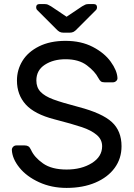

<svg xmlns="http://www.w3.org/2000/svg" viewBox="-20 -910 658 940"><path d="M533 -507H492Q480 -507 474 -511.5Q468 -516 461 -529Q445 -560 405.5 -590Q366 -620 301 -620Q241 -620 199.5 -593Q158 -566 158 -516Q158 -482 178.5 -460.5Q199 -439 240.5 -423.5Q282 -408 366 -386Q480 -356 527.5 -312.5Q575 -269 575 -194Q575 -134 541.5 -88Q508 -42 447 -16Q386 10 306 10Q232 10 171 -18Q110 -46 75 -89.5Q40 -133 38 -176Q38 -185 44.5 -191.5Q51 -198 60 -198H101Q112 -198 119 -193.5Q126 -189 132 -176Q148 -140 190.5 -110Q233 -80 306 -80Q379 -80 429.5 -111.5Q480 -143 480 -194Q480 -227 453.5 -249.5Q427 -272 381 -287.5Q335 -303 246 -326Q149 -351 106 -398.5Q63 -446 63 -516Q63 -568 90 -612Q117 -656 171 -683Q225 -710 301 -710Q377 -710 434 -680.5Q491 -651 522 -608Q553 -565 555 -529Q556 -520 549 -513.5Q542 -507 533 -507ZM254 -769 162 -861Q157 -866 157 -874Q157 -890 173 -890H199Q208 -890 214 -887.5Q220 -885 230 -879L306 -828L382 -879Q392 -885 398 -887.5Q404 -890 413 -890H439Q455 -890 455 -874Q455 -866 450 -861L358 -769Q348 -758 340 -754Q332 -750 321 -750H291Q280 -750 272 -754Q264 -758 254 -769Z"/></svg>

Font: Contemporary
Style: Regular
Weight: 400
Designer: Victor Tran
Foundry: Victor Tran
Version: Version 1.100